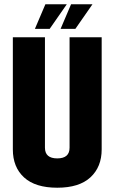

<svg xmlns="http://www.w3.org/2000/svg" viewBox="-20 -867 535 897"><path d="M192 -847H292L212 -732H143ZM312 -847H412L332 -732H263ZM305 -693H455V-169Q455 -87 402.5 -38.5Q350 10 247.5 10Q145 10 92.5 -38Q40 -86 40 -169V-693H190V-177Q190 -127 247.5 -127Q305 -127 305 -177Z"/></svg>

Font: Khand
Style: Bold
Weight: 700
Designer: Devanagari: Sanchit Sawaria, Jyotish Sonowal; Latin: Satya Rajpurohit
Foundry: Indian Type Foundry
Version: Version 1.101;PS 1.0;hotconv 1.0.78;makeotf.lib2.5.61930; tt